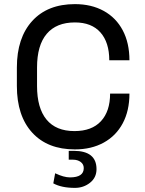

<svg xmlns="http://www.w3.org/2000/svg" viewBox="-20 -716 703 933"><path d="M609 -423H511Q511 -510 468 -558.5Q425 -607 344 -607Q254 -607 207 -551.5Q160 -496 160 -388V-298Q160 -191 206 -135Q252 -79 342 -79Q426 -79 470.5 -127Q515 -175 515 -261H609Q609 -178 576.5 -117Q544 -56 484 -23Q424 10 344 10Q211 10 136.5 -71.5Q62 -153 62 -298V-388Q62 -532 136.5 -614Q211 -696 344 -696Q424 -696 484 -663Q544 -630 576.5 -568.5Q609 -507 609 -423ZM449 106Q449 147 417.5 172Q386 197 344 197Q279 197 239 175L248 126Q290 146 320 146Q387 146 387 101Q387 82 372 71Q357 60 335 60H314V17H338Q449 17 449 106Z"/></svg>

Font: Chivo
Style: Regular
Weight: 400
Designer: Hector Gatti
Foundry: Omnibus-Type
Version: Version 1.003